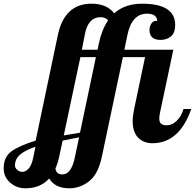

<svg xmlns="http://www.w3.org/2000/svg" viewBox="-211 -769 1055 1039"><path d="M462 -500H727L655 -160Q651 -143 651 -128Q651 -108 660.5 -99.5Q670 -91 692 -91Q721 -91 746 -116Q771 -141 782 -179H824Q759 6 614 6Q566 6 536.5 -24Q507 -54 507 -114Q507 -141 515 -179L574 -460H454L340 80Q320 174 271 212Q222 250 164 250Q87 250 55 197Q7 250 -73 250Q-121 250 -156 219.5Q-191 189 -191 142Q-191 80 -148.5 49.5Q-106 19 -18 -8L102 -579Q138 -749 284 -749Q367 -749 407 -697Q465 -749 558 -749Q737 -749 737 -634Q737 -592 714.5 -572.5Q692 -553 658 -553Q598 -553 598 -607Q598 -625 607.5 -640.5Q617 -656 632 -656Q639 -656 640 -655Q638 -695 585 -695Q503 -695 479 -582ZM224 -460 134 -36 222 -51 308 -460ZM126 175Q175 175 194 83L217 -26L128 -8L109 80Q102 114 89 143Q94 175 126 175ZM317 -500 324 -534Q339 -607 374 -659Q359 -676 334 -676Q265 -676 248 -582L232 -500ZM-130 128Q-130 139 -118 150Q-106 161 -90 161Q-72 161 -55.5 142.5Q-39 124 -31 83L-19 25Q-72 43 -101 66.5Q-130 90 -130 128Z"/></svg>

Font: Lobster Two
Style: Bold Italic
Weight: 700
Designer: Pablo Impallari
Foundry: Pablo Impallari. www.impallari.com
Version: Version 2.000